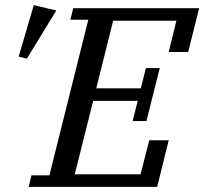

<svg xmlns="http://www.w3.org/2000/svg" viewBox="-20 -730 798 750"><path d="M103 -45H173L325 -653H255L266 -698H758L715 -527H639L669 -649H422L356 -385H530L550 -464H604L552 -257H498L518 -336H344L272 -49H529L563 -182H639L594 0H92ZM112 -710 200 -689 85 -501 53 -509Z"/></svg>

Font: IBM Plex Serif Text
Style: Italic
Weight: 450
Italic angle: -14°
Designer: Mike Abbink, Paul van der Laan, Pieter van Rosmalen
Foundry: Bold Monday
Version: Version 3.001